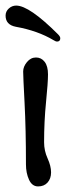

<svg xmlns="http://www.w3.org/2000/svg" viewBox="-25 -662 253 688"><path d="M191 -525Q191 -513 179 -513Q175 -513 167 -518Q110 -552 32 -566Q-5 -573 -5 -606Q-5 -621 6.5 -631.5Q18 -642 33 -642Q80 -642 183 -539Q191 -531 191 -525ZM68 -73Q68 -199 63 -294Q58 -389 58 -406Q58 -423 71.5 -439.5Q85 -456 104 -456Q123 -456 135 -440.5Q147 -425 147 -395.5Q147 -366 140 -296.5Q133 -227 133 -152Q133 -122 145.5 -94.5Q158 -67 158 -44.5Q158 -22 145.5 -8Q133 6 111.5 6Q90 6 79 -18Q68 -42 68 -73Z"/></svg>

Font: Macondo Swash Caps
Style: Regular
Weight: 400
Designer: John Vargas Beltran
Foundry: John Vargas Beltran
Version: Version 2.001